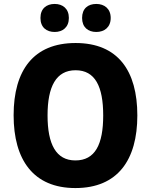

<svg xmlns="http://www.w3.org/2000/svg" viewBox="-20 -943 765 973"><path d="M185 -852C185 -804 216 -781 257 -781C298 -781 329 -805 329 -852C329 -899 298 -923 257 -923C216 -923 185 -900 185 -852ZM396 -852C396 -805 426 -781 468 -781C509 -781 541 -805 541 -852C541 -899 509 -923 468 -923C426 -923 396 -900 396 -852ZM676 -358C676 -584 578 -725 363 -725C150 -725 49 -587 49 -359C49 -133 149 10 362 10C577 10 676 -133 676 -358ZM221 -358C221 -504 264 -587 363 -587C462 -587 503 -505 503 -358C503 -211 462 -130 362 -130C264 -130 221 -212 221 -358Z"/></svg>

Font: Noto Sans Georgian SemiCondensed ExtraBold
Style: Regular
Weight: 800
Width: 4
Designer: Monotype Design Team, Akaki Razmadze
Foundry: Google LLC
Version: Version 2.005